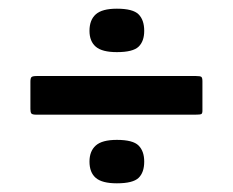

<svg xmlns="http://www.w3.org/2000/svg" viewBox="-20 -530 536 442"><path d="M312 -158Q312 -133 299 -120.5Q286 -108 249 -108Q215 -108 200.5 -120.5Q186 -133 186 -158Q186 -182 200.5 -195Q215 -208 249 -208Q286 -208 299 -195Q312 -182 312 -158ZM312 -459Q312 -435 299 -422.5Q286 -410 249 -410Q215 -410 200.5 -422.5Q186 -435 186 -459Q186 -484 200.5 -497Q215 -510 249 -510Q286 -510 299 -497Q312 -484 312 -459ZM64 -266Q54 -266 52 -269Q50 -272 50 -279V-342Q50 -350 52.5 -352.5Q55 -355 65 -355H431Q441 -355 443.5 -353Q446 -351 446 -343V-275Q446 -269 443.5 -267.5Q441 -266 429 -266Z"/></svg>

Font: Glory
Style: Bold
Weight: 700
Designer: Robert Leuschke
Foundry: Robert Leuschke
Version: Version 1.011